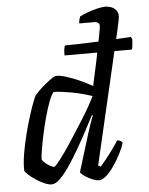

<svg xmlns="http://www.w3.org/2000/svg" viewBox="-55 -845 692 891"><g transform="rotate(-5 290.5 -400.0)"><path d="M261 -591Q261 -614 263 -623.5Q265 -633 267 -637Q289 -637 323.5 -638Q358 -639 398 -640.5Q438 -642 475.5 -644Q513 -646 540 -647.5Q567 -649 575 -650L581 -639Q580 -621 578.5 -609Q577 -597 575 -591ZM150 0Q135 0 115 -9Q95 -18 75.5 -31Q56 -44 43 -56.5Q30 -69 28 -75Q27 -110 34.5 -154Q42 -198 53.5 -243Q65 -288 77 -326Q89 -364 99 -389.5Q109 -415 112 -419Q117 -425 130.5 -438.5Q144 -452 161 -466Q178 -480 192.5 -490Q207 -500 216 -500Q234 -500 262 -491Q290 -482 321 -468.5Q352 -455 381 -438Q383 -449 389.5 -478Q396 -507 404 -544Q412 -581 419 -617Q426 -653 431 -680Q436 -707 436 -714Q436 -723 429.5 -728Q423 -733 412 -733H342Q342 -741 344.5 -751Q347 -761 349 -765Q364 -773 386 -781Q408 -789 431 -794.5Q454 -800 468 -800Q494 -800 511 -786.5Q528 -773 528 -750Q528 -747 525 -730.5Q522 -714 516 -688L372 -69L383 -62Q392 -72 408 -91.5Q424 -111 441 -134.5Q458 -158 470 -177Q479 -177 486 -172.5Q493 -168 494 -163Q488 -142 474 -114.5Q460 -87 442 -60.5Q424 -34 405 -17Q386 0 370 0Q360 0 346 -5Q332 -10 318.5 -17.5Q305 -25 296 -32.5Q287 -40 285 -45L343 -233Q351 -256 357.5 -276Q364 -296 368 -301L363 -304Q346 -270 324 -229Q302 -188 278.5 -147.5Q255 -107 232 -73.5Q209 -40 188 -20Q167 0 150 0ZM168 -80Q172 -80 186.5 -97.5Q201 -115 221.5 -144Q242 -173 264.5 -208Q287 -243 309.5 -278.5Q332 -314 349 -344Q366 -374 374 -392Q327 -408 280.5 -416.5Q234 -425 196 -427Q185 -415 173.5 -384.5Q162 -354 151 -314Q140 -274 131.5 -234Q123 -194 118 -163Q113 -132 113 -119Q118 -110 129 -101Q140 -92 151.5 -86Q163 -80 168 -80Z"/></g></svg>

Font: Texturina 12pt
Style: Italic
Weight: 400
Italic angle: -11°
Designer: Guillermo Torres Carreño
Foundry: Omnibus-Type
Version: Version 1.002